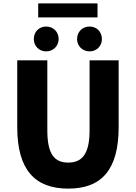

<svg xmlns="http://www.w3.org/2000/svg" viewBox="-20 -1102 803 1136"><path d="M206 -999H557V-1082H206ZM253 -798C296 -798 327 -831 327 -871C327 -913 296 -945 253 -945C210 -945 180 -913 180 -871C180 -831 210 -798 253 -798ZM510 -798C553 -798 583 -831 583 -871C583 -913 553 -945 510 -945C467 -945 436 -913 436 -871C436 -831 467 -798 510 -798ZM384 14C582 14 682 -99 682 -350V-745H510V-331C510 -190 465 -140 384 -140C302 -140 260 -190 260 -331V-745H82V-350C82 -99 185 14 384 14Z"/></svg>

Font: Noto Sans JP Black
Style: Regular
Weight: 900
Designer: Ryoko NISHIZUKA  (kana, bopomofo & ideographs); Paul D. Hunt (Latin, Greek & Cyrillic); Sandoll Communications , Soo-you
Foundry: Adobe
Version: Version 2.002;hotconv 1.0.116;makeotfexe 2.5.65601